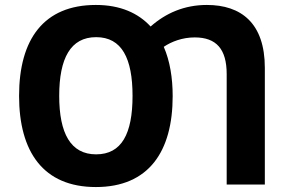

<svg xmlns="http://www.w3.org/2000/svg" viewBox="-20 -745 1167 775"><path d="M367 10C580 10 677 -133 677 -357C677 -430 666 -499 641 -556C672 -577 716 -594 766 -594C853 -594 895 -547 895 -446V0H1049V-471C1049 -652 953 -725 815 -725C724 -725 649 -692 588 -638C538 -692 466 -725 367 -725C157 -725 57 -587 57 -358C57 -132 155 10 367 10ZM368 -122C265 -122 219 -207 219 -358C219 -510 265 -595 368 -595C472 -595 515 -509 515 -358C515 -205 471 -122 368 -122Z"/></svg>

Font: Noto Sans Mono SemiCondensed ExtraBold
Style: Regular
Weight: 800
Width: 4
Designer: Monotype Design Team
Foundry: Monotype Imaging Inc.
Version: Version 2.014